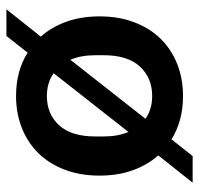

<svg xmlns="http://www.w3.org/2000/svg" viewBox="-31 -549 620 598"><g transform="rotate(-90 279.0 -250.0)"><path d="M279 10Q201 10 144 -26L92 40H9L94 -67Q64 -101 47.5 -147Q31 -193 31 -250Q31 -310 49.5 -358.5Q68 -407 101 -440.5Q134 -474 179.5 -492Q225 -510 279 -510Q357 -510 414 -474L466 -540H549L464 -433Q494 -399 510.5 -353Q527 -307 527 -250Q527 -190 508.5 -141.5Q490 -93 457 -59.5Q424 -26 378.5 -8Q333 10 279 10ZM153 -237Q153 -193 167 -160L350 -393Q320 -414 279 -414Q223 -414 188 -376Q153 -338 153 -263ZM208 -107Q238 -86 279 -86Q335 -86 370.5 -124Q406 -162 406 -237V-263Q406 -307 392 -341Z"/></g></svg>

Font: CyStack Display SemiBold
Style: Regular
Weight: 600
Designer: Weizhong Zhang
Foundry: 本地遙控
Version: Version 1.000;Glyphs 3.1.2 (3151)